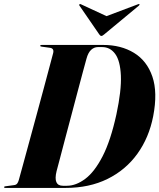

<svg xmlns="http://www.w3.org/2000/svg" viewBox="-36 -920 780 940"><path d="M-16 -3.5Q-16 -7.5 -9.5 -8L31.5 -13.5Q42.5 -14.5 47.8 -21Q53 -27.5 56 -38.5Q62.5 -62 76.2 -112Q90 -162 107.5 -226.8Q125 -291.5 143.8 -360.2Q162.5 -429 179.2 -491.2Q196 -553.5 208 -599Q220 -644.5 224.5 -661Q229.5 -683 208.5 -686L168.5 -691.5Q161 -692 161 -696Q161 -700 167.5 -700H469Q556.5 -700 620 -661.2Q683.5 -622.5 710 -545Q736.5 -467.5 714 -351Q693.5 -246 636.5 -167Q579.5 -88 490.5 -44Q401.5 0 284.5 0H-10Q-16 0 -16 -3.5ZM291.5 -10.5Q336 -10.5 381.5 -44.5Q427 -78.5 466.5 -155.2Q506 -232 534 -360.5Q559 -477.5 555.8 -550Q552.5 -622.5 528 -656Q503.5 -689.5 464 -689.5H443.5Q425 -689.5 410.2 -676Q395.5 -662.5 387.5 -633Q381.5 -612 370 -568.8Q358.5 -525.5 343.5 -469.5Q328.5 -413.5 312.8 -353.5Q297 -293.5 282.2 -238.2Q267.5 -183 256.8 -141.5Q246 -100 241 -82Q223.5 -10.5 272 -10.5ZM474 -751.5Q465.5 -744 460.5 -744Q455 -744 450 -751.5L353 -892.5Q350 -897 354 -899.5Q356.5 -901.5 361.5 -898.5L485.5 -841L638 -898.5Q644.5 -901.5 646.5 -899.5Q648.5 -896.5 644 -892.5Z"/></svg>

Font: Fraunces 144pt
Style: Bold Italic
Weight: 700
Italic angle: -16°
Version: Version 1.000;[b76b70a41]